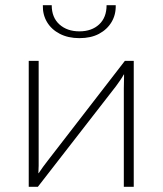

<svg xmlns="http://www.w3.org/2000/svg" viewBox="-20 -715 623 735"><path d="M492 -482V0H454V-375Q454 -389 454.5 -402.5Q455 -416 455 -430H454Q448 -419 440 -407.5Q432 -396 424 -385L125 0H90V-482H128V-110Q128 -95 128 -81Q128 -67 127 -52H128Q136 -64 145 -76.5Q154 -89 162 -99L458 -482ZM388 -695H423Q424 -659 407 -630.5Q390 -602 359 -585.5Q328 -569 284 -569Q241 -569 209 -585.5Q177 -602 160 -630.5Q143 -659 144 -695H178Q178 -648 207.5 -621.5Q237 -595 284 -595Q331 -595 359.5 -621.5Q388 -648 388 -695Z"/></svg>

Font: Exo 2 ExtraLight
Style: Regular
Weight: 250
Designer: Natanael Gama
Foundry: Natanael Gama
Version: Version 2.010